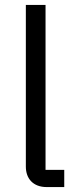

<svg xmlns="http://www.w3.org/2000/svg" viewBox="-20 -760 312 780"><path d="M241 0V-70H165V-740H85V-83C85 -35 114 0 170 0Z"/></svg>

Font: IBMKR
Style: Regular
Weight: 400
Designer: Mike Abbink; Paul van der Laan; Pieter van Rosmalen; Wujin Sim; Chorong Kim; Dohee Lee;
Foundry: Sandoll Inc.
Version: Version 1.002